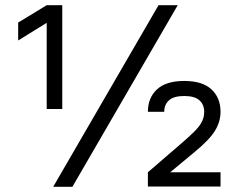

<svg xmlns="http://www.w3.org/2000/svg" viewBox="-20 -720 920 740"><path d="M591 -700H665L259 0H185ZM50 -633 160 -700H220V-300H160V-632L50 -564ZM550 -56 689 -176Q714 -198 729.5 -213.5Q745 -229 753 -242Q761 -255 764 -266Q767 -277 767 -289Q767 -317 748.5 -333.5Q730 -350 690 -350Q650 -350 631.5 -333.5Q613 -317 613 -289H550Q550 -343 585 -375.5Q620 -408 690 -408Q760 -408 795 -375.5Q830 -343 830 -289Q830 -251 808.5 -216Q787 -181 731 -135L636 -56H830V-1H550Z"/></svg>

Font: Retni Sans
Style: Regular
Weight: 400
Designer: Vitaly Kuzmin
Foundry: ParaType Ltd.
Version: Version 1.00;March 2, 2019;FontCreator 11.5.0.2425 64-bit; t